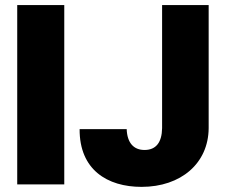

<svg xmlns="http://www.w3.org/2000/svg" viewBox="-20 -727 890 757"><path d="M233.4 -707H47.9V0H233.4ZM619.1 -707V-221.7C618.2 -165 594.7 -135.7 549.8 -135.7C506.8 -135.7 481.4 -164.1 479.5 -217.8H293.9C293 -57.6 403.3 9.8 538.1 9.8C693.4 9.8 801.8 -83 802.7 -221.7V-707Z"/></svg>

Font: Pretendard Black
Style: Regular
Weight: 900
Designer: Base glyphs from Inter by Rasmus Andersson; Hangeul glyphs from Noto Sans CJK(Source Han Sans) by Jang Soo-young and Kan
Foundry: Kil Hyung-jin
Version: Version 1.309;Glyphs 3.2 (3225)